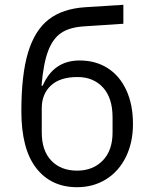

<svg xmlns="http://www.w3.org/2000/svg" viewBox="-20 -768 640 800"><path d="M69 -305Q69 -457 97 -549.5Q125 -642 183 -687Q241 -732 336 -738L494 -748V-669L328 -658Q269 -654 234.5 -630.5Q200 -607 180.5 -555.5Q161 -504 153 -411H158Q203 -516 312 -516Q378 -516 428 -484.5Q478 -453 506 -393Q534 -333 534 -251Q534 -174 504.5 -114Q475 -54 422 -21Q369 12 301 12Q193 12 131 -67.5Q69 -147 69 -305ZM449 -216V-279Q449 -360 409 -403.5Q369 -447 303 -447Q230 -447 192 -411.5Q154 -376 154 -317V-216Q154 -140 194 -98.5Q234 -57 301 -57Q367 -57 408 -99Q449 -141 449 -216Z"/></svg>

Font: iA Writer Mono V
Style: Regular
Weight: 400
Designer: Mike Abbink, Paul van der Laan, Pieter van Rosmalen
Foundry: Bold Monday
Version: Version 2.000